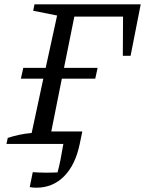

<svg xmlns="http://www.w3.org/2000/svg" viewBox="-20 -668 673 891"><path d="M149 203Q129 203 118 200L132 131Q193 135 247 132Q254 107 260.5 74.5Q267 42 274 0H10L16 -28Q40 -36 67.5 -42Q95 -48 127 -51L181 -303H77L88 -353H192L245 -596L134 -618L140 -648H633L586 -409H550L551 -591H325L277 -353H433L422 -303H267L218 -58H362L350 0Q330 97 277.5 150Q225 203 149 203Z"/></svg>

Font: Piazzolla SC
Style: Italic
Weight: 400
Italic angle: -11.3°
Designer: Juan Pablo del Peral
Foundry: Huerta Tipografica
Version: Version 1.330